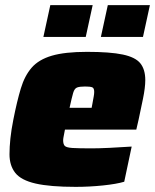

<svg xmlns="http://www.w3.org/2000/svg" viewBox="-20 -720 604 748"><path d="M275 8Q175 8 118.5 -5Q62 -18 39.5 -46.5Q17 -75 17 -119Q17 -147 20.5 -180.5Q24 -214 32 -254Q46 -325 61 -375Q76 -425 103.5 -456.5Q131 -488 182 -503Q233 -518 319 -518Q409 -518 458.5 -507.5Q508 -497 527 -473Q546 -449 546 -408Q546 -379 537 -335Q528 -291 520 -254L511 -215H233Q232 -208 229 -194Q226 -180 226 -174Q226 -158 232.5 -151.5Q239 -145 262.5 -143.5Q286 -142 337 -142Q363 -142 406.5 -144Q450 -146 493 -149L464 -12Q434 -3 381 2.5Q328 8 275 8ZM251 -300H337L340 -316Q343 -333 345 -343.5Q347 -354 347 -362Q347 -377 339 -380Q331 -383 311 -383Q290 -383 280 -379Q270 -375 265 -358Q260 -341 251 -300ZM373 -576 400 -700H564L537 -576ZM149 -576 176 -700H341L314 -576Z"/></svg>

Font: Saira Black
Style: Italic
Weight: 900
Italic angle: -12°
Designer: Hector Gatti with collaboration of the Omnibus-Type team
Foundry: Omnibus-Type
Version: Version 1.100; ttfautohint (v1.8.3)